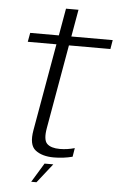

<svg xmlns="http://www.w3.org/2000/svg" viewBox="-58 -767 586 941"><g transform="rotate(5 235.0 -296.0)"><path d="M231.5 6Q279 6 323.5 -5.5L330.5 -48.5Q294 -38 257.5 -38Q214 -38 194.5 -57Q175 -76 185.5 -135L258 -547.5H462L469.5 -592H266L289.5 -725.5H228L204.5 -592H63.5L55.5 -547.5H196.5L121 -118.5Q108 -45.5 141 -19.8Q174 6 231.5 6ZM132 134.5H158L232.5 40H189.5Z"/></g></svg>

Font: Anybody UltraCondensed Thin Light
Style: Italic
Weight: 300
Italic angle: -10°
Version: Version 1.111